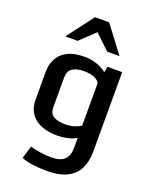

<svg xmlns="http://www.w3.org/2000/svg" viewBox="-178 -880 942 1186"><g transform="rotate(20 293.0 -287.0)"><path d="M280.3 210Q230 210 185.1 203.9Q140.1 197.8 112.3 185.1L137.7 102.1Q169.4 111.3 206.3 116.7Q243.2 122.1 275.4 122.1Q335.9 122.1 363 96.2Q390.1 70.3 390.1 14.6V-47.4Q374.5 -36.6 352.8 -30Q331.1 -23.4 308.3 -20.3Q285.6 -17.1 266.1 -17.1Q169.9 -17.1 117.2 -59.8Q64.5 -102.5 64.5 -180.7V-362.8Q64.5 -410.2 84.2 -448.7Q104 -487.3 147.7 -510Q191.4 -532.7 263.2 -532.7Q291 -532.7 318.8 -525.9Q346.7 -519 369.4 -507.8Q392.1 -496.6 405.3 -483.4L412.6 -522.5H509.3V0Q509.3 63 486.6 110.4Q463.9 157.7 413.6 183.8Q363.3 210 280.3 210ZM285.6 -99.1Q325.2 -99.1 351.3 -108.9Q377.4 -118.7 390.1 -127.9V-399.4Q390.1 -417.5 363 -432.6Q335.9 -447.8 285.6 -447.8Q237.3 -447.8 210.4 -429.2Q183.6 -410.6 183.6 -368.2V-172.9Q183.6 -130.9 212.4 -115Q241.2 -99.1 285.6 -99.1ZM103.5 -609.9 235.4 -784.2H328.1L460 -609.9H378.9L262.7 -720.7H301.3L184.1 -609.9Z"/></g></svg>

Font: Monda SemiBold
Style: Regular
Weight: 600
Designer: Vernon Adams
Foundry: Vernon Adams
Version: Version 2.200